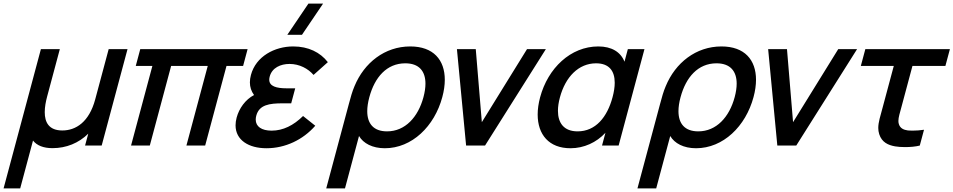

<svg xmlns="http://www.w3.org/2000/svg" viewBox="-55 -815 5338 1075"><path d="M-35 240H58L129.8 -28C151.4 -0.5 187.9 14.5 238.9 14.5C316.4 14.5 385.6 -14 439.1 -66.5L421.3 0H514.3L659 -540H553.5L478.2 -259C443.9 -131 369.4 -84.5 293.9 -84.5C218 -84.5 195.5 -131.1 195.5 -187C195.5 -215.4 201.3 -246.2 208.9 -274.5L280 -540H174Z M678.7 0H783.7L903.2 -446H1108.2L988.7 0H1093.7L1213.2 -446H1306.2L1331.3 -540H730.3L705.2 -446H798.2Z M1754 -795H1672L1553.6 -620H1635.6ZM1641.8 -165.5C1588.8 -113 1529.9 -83.5 1465.9 -83.5C1409.4 -83.5 1376.8 -106.6 1376.8 -145.4C1376.8 -152.3 1377.8 -159.7 1379.9 -167.5C1396.2 -228.5 1453.4 -236.5 1527.4 -236.5H1575.4L1597.9 -320.5H1550.4C1493.1 -320.5 1452.5 -331.6 1452.5 -368.9C1452.5 -374.2 1453.3 -380.1 1455.1 -386.5C1468.3 -436 1516.5 -457 1566 -457C1622 -457 1670.4 -430.5 1700.5 -395.5L1780.6 -467C1737.9 -522 1671.7 -555 1586.7 -555C1482.7 -555 1377.8 -499.5 1350 -395.5C1346.1 -380.9 1344.1 -367 1344.1 -353.8C1344.1 -327.7 1351.8 -304.2 1367.3 -283C1318.4 -257 1283.9 -208.5 1269.9 -156.5C1265.8 -141.1 1263.9 -126.7 1263.9 -113.2C1263.9 -31.1 1336.5 15 1437 15C1542 15 1641.1 -32 1710.2 -111Z M1771.5 240H1876.5L1955.1 -53.5C1979.1 -12.5 2029.8 15 2099.8 15C2251.3 15 2377.6 -107.5 2421.5 -271.5C2430.8 -305.9 2435.4 -338.4 2435.4 -368.4C2435.4 -479.6 2371.6 -555 2242 -555C2099 -555 1984 -463.5 1929.9 -332.5C1916.9 -302.5 1908 -269.5 1898.4 -233.5ZM2112.1 -79.5C2036.4 -79.5 2001.2 -122.8 2001.2 -192.5C2001.2 -215.7 2005.1 -242 2012.8 -270.5C2042.9 -383 2110.7 -460.5 2214.2 -460.5C2291.2 -460.5 2327.1 -416.6 2327.1 -346.7C2327.1 -324 2323.3 -298.6 2315.9 -271C2286 -159.5 2213.6 -79.5 2112.1 -79.5Z M2554.7 0H2660.7L3001.3 -540H2895.8L2642.8 -131L2608.8 -540H2503.3Z M3460.3 -540 3441.5 -469.5C3420.4 -523.5 3369.9 -555 3294.9 -555C3139.9 -555 3012.8 -433.5 2969 -270C2959.9 -235.9 2955.4 -203.5 2955.4 -173.6C2955.4 -61.9 3018.4 15 3139.1 15C3214.1 15 3284.2 -17 3334.8 -71.5L3315.7 0H3408.7L3553.3 -540ZM3179 -79.5C3102 -79.5 3068.9 -126.7 3068.9 -194.5C3068.9 -217.5 3072.7 -242.8 3079.9 -269.5C3110.7 -384.5 3184.5 -460.5 3282.5 -460.5C3354.9 -460.5 3386.8 -418.5 3386.8 -351.8C3386.8 -327.6 3382.6 -300.3 3374.6 -270.5C3344.6 -158.5 3279.5 -79.5 3179 -79.5Z M3514 240H3619L3697.6 -53.5C3721.6 -12.5 3772.3 15 3842.3 15C3993.8 15 4120.1 -107.5 4164 -271.5C4173.3 -305.9 4177.9 -338.4 4177.9 -368.4C4177.9 -479.6 4114.1 -555 3984.5 -555C3841.5 -555 3726.5 -463.5 3672.4 -332.5C3659.4 -302.5 3650.5 -269.5 3640.9 -233.5ZM3854.6 -79.5C3778.9 -79.5 3743.7 -122.8 3743.7 -192.5C3743.7 -215.7 3747.6 -242 3755.3 -270.5C3785.4 -383 3853.2 -460.5 3956.7 -460.5C4033.7 -460.5 4069.6 -416.6 4069.6 -346.7C4069.6 -324 4065.8 -298.6 4058.4 -271C4028.5 -159.5 3956.1 -79.5 3854.6 -79.5Z M4297.2 0H4403.2L4743.8 -540H4638.3L4385.3 -131L4351.3 -540H4245.8Z M4956.6 4.5C4971.6 7.1 4991.7 8.6 5012.9 8.6C5041 8.6 5071.3 6 5094.8 0L5118.5 -88.5C5097.8 -85.3 5075 -83.6 5053.9 -83.6C5045.2 -83.6 5036.8 -83.9 5028.9 -84.5C5005.2 -87.5 4984.7 -96.5 4977.6 -120.5C4975.9 -125.9 4975.1 -131.5 4975.1 -137.7C4975.1 -157.9 4983.3 -183 4992.6 -217.5L5053.8 -446H5238.3L5263.5 -540H4790L4764.8 -446H4949.3L4886.7 -212.5C4874.1 -165.5 4862.4 -130.7 4862.4 -98.6C4862.4 -86.7 4864 -75.1 4867.8 -63.5C4882.6 -18 4917.5 -2.5 4956.6 4.5Z"/></svg>

Font: Manrope
Style: SemiBoldItalic
Weight: 600
Italic angle: -15°
Designer: Mikhail Sharanda
Foundry: Mikhail Sharanda
Version: Version 4.502;hotconv 1.0.109;makeotfexe 2.5.65596